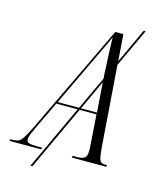

<svg xmlns="http://www.w3.org/2000/svg" viewBox="-189 -847 848 1034"><g transform="rotate(15 235.5 -330.0)"><path d="M-63 0 -60 -10H-47Q-28 -10 -15.5 -15.5Q-3 -21 10 -41Q23 -61 44 -104L336 -714H381L392 -566L482 -760H493L393 -546L426 -100Q429 -61 433 -41.5Q437 -22 445 -16Q453 -10 468 -10H479L476 0H284L287 -10H311Q340 -10 353 -19.5Q366 -29 366 -59Q366 -68 365.5 -77.5Q365 -87 364 -98L353 -259H259L92 100H81L248 -259H129L54 -102Q45 -82 37.5 -64.5Q30 -47 30 -33Q30 -19 43.5 -14.5Q57 -10 90 -10H117L114 0ZM242 -496 134 -269H253L340 -455L338 -479Q337 -509 335 -546.5Q333 -584 331.5 -620.5Q330 -657 330 -682Q319 -657 308 -634.5Q297 -612 282 -580Q267 -548 242 -496ZM264 -269H353L341 -435Z"/></g></svg>

Font: Noto Serif Display ExtraCondensed Light
Style: Italic
Weight: 300
Width: 2
Italic angle: -12°
Designer: Monotype Design Team
Foundry: Monotype Imaging Inc.
Version: Version 2.009